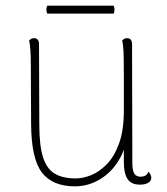

<svg xmlns="http://www.w3.org/2000/svg" viewBox="-20 -647 591 679"><path d="M430 -512Q438 -512 442.5 -506.5Q447 -501 447 -490L448 -72Q448 -44 455 -33Q462 -22 478 -22Q484 -22 492 -25Q500 -28 505 -40Q515 -29 515 -18Q515 -7 504 -0.5Q493 6 475 6Q444 6 431 -14Q418 -34 418 -73V-177L431 -185Q427 -124 400 -80Q373 -36 332 -12Q291 12 245 12Q166 12 128.5 -36.5Q91 -85 90 -207L89 -417Q89 -447 87.5 -469.5Q86 -492 83 -504Q86 -507 90 -509.5Q94 -512 101 -512Q109 -512 113.5 -506.5Q118 -501 118 -490L119 -206Q119 -133 132 -91.5Q145 -50 173.5 -33Q202 -16 248 -16Q273 -16 302 -27.5Q331 -39 357.5 -66Q384 -93 401 -139.5Q418 -186 418 -257Q418 -328 418 -372Q418 -416 417.5 -442Q417 -468 415.5 -481.5Q414 -495 412 -504Q415 -507 419 -509.5Q423 -512 430 -512ZM147 -627H382Q388 -613 382 -599H147Q141 -613 147 -627Z"/></svg>

Font: Arima Thin
Style: Regular
Weight: 100
Designer: Joana Correia and Natanael Gama
Foundry: NDISCOVER
Version: Version 1.101;gftools[0.9.23]